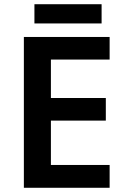

<svg xmlns="http://www.w3.org/2000/svg" viewBox="-20 -889 598 909"><path d="M461 -869H143V-778H461ZM499 0V-108H221V-318H481V-425H221V-607H499V-714H93V0Z"/></svg>

Font: Noto Sans Gunjala Gondi Semibold
Style: Regular
Weight: 400
Designer: Ek Type
Foundry: Ek Type
Version: Version 1.004